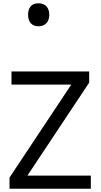

<svg xmlns="http://www.w3.org/2000/svg" viewBox="-20 -1149 612 1169"><path d="M533 0H38V-68L414 -634H50V-714H523V-646L147 -80H533ZM214 -989Q185 -989 168 -1007Q151 -1025 151 -1059Q151 -1092 167 -1110.5Q183 -1129 214 -1129Q246 -1129 263 -1110Q280 -1091 280 -1059Q280 -1026 262 -1007.5Q244 -989 214 -989Z"/></svg>

Font: Noto Sans Tifinagh Tawellemmet
Style: Regular
Weight: 400
Designer: JamraPatel
Foundry: JamraPatel LLC
Version: Version 2.006; ttfautohint (v1.8.4.7-5d5b)